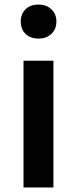

<svg xmlns="http://www.w3.org/2000/svg" viewBox="-20 -821 336 841"><path d="M83 0V-555H214V0ZM149 -652Q113 -652 92 -672.5Q71 -693 71 -727Q71 -760 92 -780.5Q113 -801 149 -801Q183 -801 205 -780.5Q227 -760 227 -727Q227 -693 205 -672.5Q183 -652 149 -652Z"/></svg>

Font: Noto Sans KR SemiBold
Style: Regular
Weight: 600
Designer: Ryoko NISHIZUKA  (kana, bopomofo & ideographs); Paul D. Hunt (Latin, Greek & Cyrillic); Sandoll Communications , Soo-you
Foundry: Adobe
Version: Version 2.004-H2;hotconv 1.0.118;makeotfexe 2.5.65603